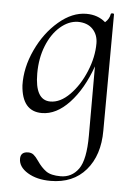

<svg xmlns="http://www.w3.org/2000/svg" viewBox="-51 -449 540 770"><g transform="rotate(5 219.0 -64.5)"><path d="M377 -406 375 62Q375 161 323.5 221Q272 281 181 281Q126 281 89 258.5Q52 236 52 203Q52 175 83 175Q96 175 105 182.5Q114 190 125 206Q142 231 161.5 245Q181 259 220 259Q265 259 292 221.5Q319 184 319 86V-192Q286 -99 233.5 -43Q181 13 123 13Q43 13 36 -91Q34 -162 67.5 -234Q101 -306 155.5 -352.5Q210 -399 267 -399Q313 -399 344 -372Q361 -387 364 -407Q365 -410 371 -410Q377 -410 377 -406ZM235 -364Q198 -363 164.5 -334Q131 -305 111 -255Q91 -205 91 -144Q91 -36 153 -36Q193 -36 231 -74.5Q269 -113 293 -171Q317 -229 317 -284Q317 -319 295.5 -341.5Q274 -364 235 -364Z"/></g></svg>

Font: Cormorant Upright
Style: Regular
Weight: 400
Designer: Christian Thalmann (Catharsis Fonts)
Foundry: Catharsis Fonts
Version: Version 3.302